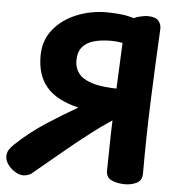

<svg xmlns="http://www.w3.org/2000/svg" viewBox="-75 -829 837 897"><g transform="rotate(5 343.5 -380.5)"><path d="M67.1 15.9Q48.6 15.9 27.3 2.8Q6.1 -10.2 -7.5 -30.4Q-21.1 -50.6 -19.3 -71.9Q-17.3 -87.1 -10.9 -97.3Q-4.4 -107.6 12.6 -124.6Q78 -186.1 152.9 -234.7Q227.8 -283.3 296.1 -322Q245 -334.2 207.7 -353.8Q170.3 -373.3 146.2 -401.4Q122 -429.6 110.5 -465.9Q99 -502.2 99 -548Q99 -618.1 139 -669.3Q179 -720.6 245.9 -748.8Q312.9 -777.1 391.4 -777.1Q408.4 -777.1 426.1 -775.9Q443.7 -774.7 461.1 -772.9Q478.4 -771.2 493.2 -767.2Q532.6 -758.3 546.8 -747.6Q561 -736.8 559.2 -721.3Q559.2 -713.8 555.7 -698.7Q552.1 -683.6 545.8 -668.1Q539.4 -652.6 531.2 -642.4Q523 -632.2 512.1 -634Q491.7 -637.6 469.4 -641.9Q447.1 -646.2 420.7 -646.2Q375.3 -646.2 341 -636.5Q306.7 -626.8 287.2 -603.7Q267.8 -580.7 267.8 -539.1Q267.8 -506.7 286.5 -481Q305.2 -455.3 352.4 -440.5Q399.6 -425.7 483.6 -425.7L515.2 -311.2Q441.8 -266.9 371.8 -213.7Q301.9 -160.4 236.7 -105.6Q171.4 -50.8 110.1 -0.4Q100.8 8.1 88.1 12Q75.4 15.9 67.1 15.9ZM544.3 15.8Q508 15.8 481.6 3.8Q455.1 -8.2 455.1 -39.6Q456.6 -209 463.5 -377.8Q470.4 -546.6 478.6 -715.2Q479.6 -737.6 498.7 -750.5Q517.8 -763.4 541.9 -769.8Q566.1 -776.1 581.3 -776.1Q618.7 -776.1 633 -758.9Q647.3 -741.7 645.3 -717.7Q636.4 -549 629.9 -380.4Q623.3 -211.8 623.7 -42.1Q623.7 -9.2 599.1 3.3Q574.6 15.8 544.3 15.8Z"/></g></svg>

Font: Playpen Sans
Style: Regular
Weight: 400
Designer: Laura Meseguer, Veronika Burian, José Scaglione, Kostas Bartsokas, Vera Evstafieva, Tom Grace, Yorlmar Campos
Foundry: TypeTogether
Version: Version 2.000